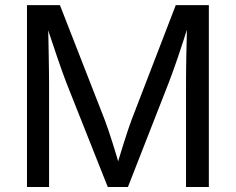

<svg xmlns="http://www.w3.org/2000/svg" viewBox="-20 -748 943 768"><path d="M87.9 0V-727.5H219.7L398.9 -268.6Q405.3 -252.4 413.3 -228.3Q421.4 -204.1 430.4 -175.8Q439.5 -147.5 447.8 -119.4Q456.1 -91.3 462.4 -67.4H441.9Q448.7 -89.8 457 -117.4Q465.3 -145 474.4 -173.6Q483.4 -202.1 491.7 -227.1Q500 -252 506.3 -268.6L683.1 -727.5H815.4V0H724.1V-415.5Q724.1 -438 724.4 -466.8Q724.6 -495.6 725.3 -527.3Q726.1 -559.1 726.8 -591.8Q727.5 -624.5 728 -655.3H735.8Q725.6 -621.6 714.1 -586.7Q702.6 -551.8 691.7 -519.3Q680.7 -486.8 670.9 -460Q661.1 -433.1 654.3 -415.5L491.7 0H411.1L246.1 -415.5Q239.3 -432.6 230 -458.7Q220.7 -484.9 209.7 -516.8Q198.7 -548.8 187 -584.2Q175.3 -619.6 163.1 -655.3H171.9Q172.9 -627.9 173.6 -596.2Q174.3 -564.5 174.8 -532Q175.3 -499.5 175.8 -469.5Q176.3 -439.5 176.3 -415.5V0Z"/></svg>

Font: Adwaita Sans
Style: Regular
Weight: 400
Designer: Rasmus Andersson
Foundry: rsms
Version: Version 4.001;git-9221beed3